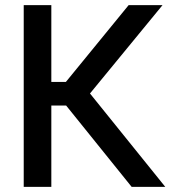

<svg xmlns="http://www.w3.org/2000/svg" viewBox="-20 -727 678 747"><path d="M237.3 -316.4H179.7V0H72.3V-707H179.7V-408.2H236.3L480.5 -707H612.3L330.1 -363.3L623 0H492.2Z"/></svg>

Font: Pretendard GOV Medium
Style: Regular
Weight: 500
Designer: Base glyphs from Inter by Rasmus Andersson; Hangeul glyphs from Noto Sans CJK(Source Han Sans) by Jang Soo-young and Kan
Foundry: Kil Hyung-jin
Version: Version 1.309